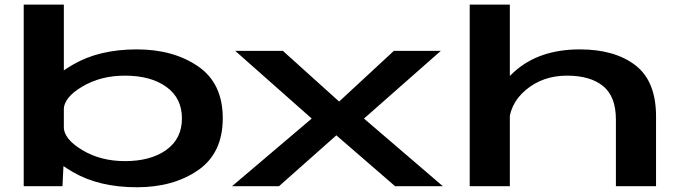

<svg xmlns="http://www.w3.org/2000/svg" viewBox="-20 -805 2960 830"><path d="M82.5 0H250L256 -120.5V-785H82.5ZM571.5 4.5Q729.5 4.5 836.2 -69.2Q943 -143 943 -294Q943 -445 836.2 -518.2Q729.5 -591.5 571.5 -591.5Q409 -591.5 296.5 -526.2Q184 -461 184 -417.5L255.5 -330Q255.5 -383 335.2 -430.5Q415 -478 520 -478Q631.5 -478 699 -429.5Q766.5 -381 766.5 -293Q766.5 -205.5 699 -157Q631.5 -108.5 520 -108.5Q415 -108.5 335.2 -156.5Q255.5 -204.5 255.5 -257.5L184 -169Q184 -125.5 296.5 -60.5Q409 4.5 571.5 4.5Z M983 0H1186L1434 -220L1688 0H1894.5L1553.5 -292.5L1885.5 -585H1682.5L1446 -366L1203 -585H997L1327.5 -292.5Z M2010.5 0H2184V-785H2010.5ZM2642.5 0H2816V-302Q2816 -454 2726.8 -522.8Q2637.5 -591.5 2486.5 -591.5Q2310.5 -591.5 2203 -494.8Q2095.5 -398 2095.5 -319.5L2179 -258Q2179 -354 2252.8 -416Q2326.5 -478 2431 -478Q2531.5 -478 2587 -433Q2642.5 -388 2642.5 -288.5Z"/></svg>

Font: Anybody ExtraExpanded SemiBold
Style: Regular
Weight: 600
Width: 8
Version: Version 1.113;gftools[0.9.25]